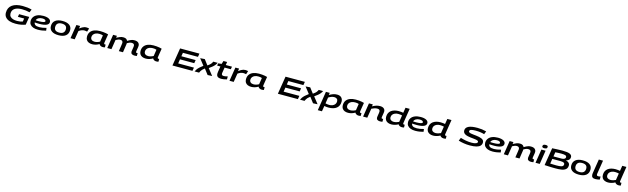

<svg xmlns="http://www.w3.org/2000/svg" viewBox="265 -3911 23805 7279"><g transform="rotate(15 12168.0 -272.0)"><path d="M522 10Q385 10 283 -25Q181 -60 124.5 -130Q68 -200 68 -302Q68 -503 212.5 -606.5Q357 -710 622 -710Q721 -710 808.5 -699.5Q896 -689 980 -666L930 -546Q854 -565 784 -574.5Q714 -584 628 -584Q448 -584 346.5 -517Q245 -450 245 -318Q245 -246 284.5 -199Q324 -152 394.5 -129.5Q465 -107 559 -107Q628 -107 683 -117Q738 -127 776 -143L795 -265H549L567 -374H966L913 -55Q849 -31 752.5 -10.5Q656 10 522 10Z M1720 -35Q1645 -14 1565 -2Q1485 10 1403 10Q1295 10 1217 -19.5Q1139 -49 1097 -105Q1055 -161 1055 -238Q1055 -330 1103 -400.5Q1151 -471 1245 -511Q1339 -551 1476 -551Q1612 -551 1693 -508Q1774 -465 1774 -386Q1774 -304 1683 -262Q1592 -220 1416 -218Q1359 -217 1310 -219.5Q1261 -222 1221 -226Q1226 -162 1275.5 -129.5Q1325 -97 1438 -97Q1487 -97 1558 -108Q1629 -119 1706 -142ZM1462 -448Q1377 -448 1316 -413Q1255 -378 1232 -315Q1261 -312 1293.5 -311Q1326 -310 1361 -310Q1476 -311 1538.5 -326Q1601 -341 1601 -374Q1601 -410 1564.5 -429Q1528 -448 1462 -448Z M2215 10Q2039 10 1944 -58Q1849 -126 1848 -251Q1847 -398 1945.5 -475.5Q2044 -553 2226 -553Q2403 -553 2497.5 -485Q2592 -417 2593 -292Q2594 -145 2495.5 -67.5Q2397 10 2215 10ZM2216 -93Q2322 -93 2375 -142.5Q2428 -192 2428 -281Q2428 -369 2376 -409.5Q2324 -450 2225 -450Q2119 -450 2066 -401Q2013 -352 2013 -263Q2013 -175 2065 -134Q2117 -93 2216 -93Z M2918 -541 2902 -439Q2957 -480 3000.5 -504.5Q3044 -529 3083 -540Q3122 -551 3163 -551Q3193 -551 3221.5 -546.5Q3250 -542 3272 -536L3229 -403Q3201 -410 3173 -414.5Q3145 -419 3118 -419Q3072 -419 3020 -401Q2968 -383 2905 -339L2850 0H2685L2772 -541Z M3946 10Q3902 10 3863 -12Q3824 -34 3808 -70Q3753 -35 3681.5 -12.5Q3610 10 3538 10Q3460 10 3400.5 -15Q3341 -40 3307 -91Q3273 -142 3273 -220Q3273 -330 3325.5 -403.5Q3378 -477 3473.5 -514Q3569 -551 3699 -551Q3759 -551 3821 -545.5Q3883 -540 3936.5 -530Q3990 -520 4025 -508Q3999 -350 3984 -255Q3969 -160 3969 -153Q3969 -108 4007 -108Q4022 -108 4035 -111V-1Q4019 4 3994 7Q3969 10 3946 10ZM3804 -164 3844 -419Q3815 -431 3777 -436.5Q3739 -442 3697 -442Q3620 -442 3562 -417.5Q3504 -393 3471 -348.5Q3438 -304 3438 -245Q3438 -178 3482.5 -142Q3527 -106 3601 -106Q3651 -106 3706 -122.5Q3761 -139 3804 -164Z M5191 10Q5131 10 5091 -17.5Q5051 -45 5051 -101Q5051 -116 5055.5 -146.5Q5060 -177 5066 -213.5Q5072 -250 5077 -283.5Q5082 -317 5082 -338Q5082 -380 5057.5 -405Q5033 -430 4975 -430Q4928 -430 4885.5 -413.5Q4843 -397 4796 -369Q4796 -363 4795 -350.5Q4794 -338 4794 -332Q4791 -309 4787 -282.5Q4783 -256 4777.5 -219.5Q4772 -183 4764 -130Q4756 -77 4745 0H4582Q4607 -162 4618.5 -240.5Q4630 -319 4630 -333Q4630 -375 4606.5 -403.5Q4583 -432 4525 -432Q4484 -432 4442.5 -416.5Q4401 -401 4351 -374L4292 0H4128L4213 -541H4362L4350 -464Q4424 -504 4487.5 -527.5Q4551 -551 4615 -551Q4690 -551 4728.5 -524Q4767 -497 4782 -456Q4828 -484 4869.5 -505.5Q4911 -527 4954.5 -539Q4998 -551 5051 -551Q5155 -551 5204.5 -505Q5254 -459 5254 -389Q5254 -368 5249 -333.5Q5244 -299 5237.5 -262Q5231 -225 5226 -193.5Q5221 -162 5221 -146Q5221 -108 5256 -108Q5274 -108 5289 -113L5291 0Q5271 5 5243 7.5Q5215 10 5191 10Z M6048 10Q6004 10 5965 -12Q5926 -34 5910 -70Q5855 -35 5783.5 -12.5Q5712 10 5640 10Q5562 10 5502.5 -15Q5443 -40 5409 -91Q5375 -142 5375 -220Q5375 -330 5427.5 -403.5Q5480 -477 5575.5 -514Q5671 -551 5801 -551Q5861 -551 5923 -545.5Q5985 -540 6038.5 -530Q6092 -520 6127 -508Q6101 -350 6086 -255Q6071 -160 6071 -153Q6071 -108 6109 -108Q6124 -108 6137 -111V-1Q6121 4 6096 7Q6071 10 6048 10ZM5906 -164 5946 -419Q5917 -431 5879 -436.5Q5841 -442 5799 -442Q5722 -442 5664 -417.5Q5606 -393 5573 -348.5Q5540 -304 5540 -245Q5540 -178 5584.5 -142Q5629 -106 5703 -106Q5753 -106 5808 -122.5Q5863 -139 5906 -164Z M6686 0 6799 -700H7558L7536 -567H6945L6922 -426H7483L7462 -299H6902L6876 -133H7494L7472 0Z M8144 -541H8317Q8293 -492 8258 -448Q8223 -404 8170 -359Q8117 -314 8041 -262L8243 -4L8067 4L7904 -209Q7846 -167 7814 -132.5Q7782 -98 7764.5 -66Q7747 -34 7732 0H7554Q7576 -48 7607 -92Q7638 -136 7689.5 -184Q7741 -232 7823 -292L7629 -540L7808 -552L7965 -345Q8012 -378 8041 -402Q8070 -426 8087.5 -447Q8105 -468 8117.5 -490Q8130 -512 8144 -541Z M8820 -144 8819 -26Q8756 -8 8701 1Q8646 10 8593 10Q8509 10 8460 -25Q8411 -60 8411 -148Q8411 -178 8417 -215L8452 -435H8323L8340 -527L8472 -541L8511 -665H8654L8634 -541H8878L8860 -435H8617L8582 -220Q8581 -212 8580.5 -204.5Q8580 -197 8580 -190Q8580 -156 8599.5 -136.5Q8619 -117 8668 -117Q8702 -117 8739 -124.5Q8776 -132 8820 -144Z M9158 -541 9142 -439Q9197 -480 9240.5 -504.5Q9284 -529 9323 -540Q9362 -551 9403 -551Q9433 -551 9461.5 -546.5Q9490 -542 9512 -536L9469 -403Q9441 -410 9413 -414.5Q9385 -419 9358 -419Q9312 -419 9260 -401Q9208 -383 9145 -339L9090 0H8925L9012 -541Z M10186 10Q10142 10 10103 -12Q10064 -34 10048 -70Q9993 -35 9921.5 -12.5Q9850 10 9778 10Q9700 10 9640.5 -15Q9581 -40 9547 -91Q9513 -142 9513 -220Q9513 -330 9565.5 -403.5Q9618 -477 9713.5 -514Q9809 -551 9939 -551Q9999 -551 10061 -545.5Q10123 -540 10176.5 -530Q10230 -520 10265 -508Q10239 -350 10224 -255Q10209 -160 10209 -153Q10209 -108 10247 -108Q10262 -108 10275 -111V-1Q10259 4 10234 7Q10209 10 10186 10ZM10044 -164 10084 -419Q10055 -431 10017 -436.5Q9979 -442 9937 -442Q9860 -442 9802 -417.5Q9744 -393 9711 -348.5Q9678 -304 9678 -245Q9678 -178 9722.5 -142Q9767 -106 9841 -106Q9891 -106 9946 -122.5Q10001 -139 10044 -164Z M10824 0 10937 -700H11696L11674 -567H11083L11060 -426H11621L11600 -299H11040L11014 -133H11632L11610 0Z M12282 -541H12455Q12431 -492 12396 -448Q12361 -404 12308 -359Q12255 -314 12179 -262L12381 -4L12205 4L12042 -209Q11984 -167 11952 -132.5Q11920 -98 11902.5 -66Q11885 -34 11870 0H11692Q11714 -48 11745 -92Q11776 -136 11827.5 -184Q11879 -232 11961 -292L11767 -540L11946 -552L12103 -345Q12150 -378 12179 -402Q12208 -426 12225.5 -447Q12243 -468 12255.5 -490Q12268 -512 12282 -541Z M12447 210 12565 -541H12715L12701 -453Q12778 -499 12849 -525Q12920 -551 13006 -551Q13119 -551 13177 -491Q13235 -431 13235 -331Q13235 -167 13125 -78.5Q13015 10 12809 10Q12761 10 12719 4.5Q12677 -1 12646 -8L12610 210ZM12814 -94Q12885 -94 12943 -118.5Q13001 -143 13035 -189Q13069 -235 13069 -298Q13069 -364 13030 -397Q12991 -430 12924 -430Q12870 -430 12814 -409.5Q12758 -389 12700 -354L12663 -115Q12692 -108 12730.5 -101Q12769 -94 12814 -94Z M13987 10Q13943 10 13904 -12Q13865 -34 13849 -70Q13794 -35 13722.5 -12.5Q13651 10 13579 10Q13501 10 13441.5 -15Q13382 -40 13348 -91Q13314 -142 13314 -220Q13314 -330 13366.5 -403.5Q13419 -477 13514.5 -514Q13610 -551 13740 -551Q13800 -551 13862 -545.5Q13924 -540 13977.5 -530Q14031 -520 14066 -508Q14040 -350 14025 -255Q14010 -160 14010 -153Q14010 -108 14048 -108Q14063 -108 14076 -111V-1Q14060 4 14035 7Q14010 10 13987 10ZM13845 -164 13885 -419Q13856 -431 13818 -436.5Q13780 -442 13738 -442Q13661 -442 13603 -417.5Q13545 -393 13512 -348.5Q13479 -304 13479 -245Q13479 -178 13523.5 -142Q13568 -106 13642 -106Q13692 -106 13747 -122.5Q13802 -139 13845 -164Z M14254 -541H14406L14394 -462Q14465 -502 14537 -526.5Q14609 -551 14690 -551Q14786 -551 14839 -508Q14892 -465 14892 -389Q14892 -368 14887 -333.5Q14882 -299 14875.5 -262Q14869 -225 14864 -193.5Q14859 -162 14859 -146Q14859 -108 14894 -108Q14912 -108 14927 -113L14929 0Q14909 5 14881 7.5Q14853 10 14829 10Q14769 10 14729 -17.5Q14689 -45 14689 -101Q14689 -118 14693.5 -149Q14698 -180 14704 -216Q14710 -252 14715 -285.5Q14720 -319 14720 -340Q14720 -384 14694.5 -408Q14669 -432 14613 -432Q14555 -432 14502 -413.5Q14449 -395 14392 -368L14333 0H14169Z M15687 10Q15642 10 15602 -10.5Q15562 -31 15546 -65Q15494 -33 15420.5 -11.5Q15347 10 15275 10Q15202 10 15142.5 -14.5Q15083 -39 15048.5 -90Q15014 -141 15014 -219Q15014 -305 15045.5 -368Q15077 -431 15133.5 -471.5Q15190 -512 15264.5 -531.5Q15339 -551 15425 -551Q15480 -551 15524.5 -545Q15569 -539 15602 -533L15636 -740H15799Q15799 -740 15794 -708.5Q15789 -677 15781 -625Q15773 -573 15763 -511Q15753 -449 15743 -386Q15733 -323 15725 -270Q15717 -217 15712 -184Q15707 -151 15707 -149Q15707 -108 15745 -108Q15752 -108 15759.5 -109Q15767 -110 15773 -112L15775 -1Q15758 4 15733.5 7Q15709 10 15687 10ZM15337 -107Q15388 -107 15443.5 -122Q15499 -137 15543 -159L15585 -424Q15556 -431 15518.5 -437Q15481 -443 15434 -443Q15361 -443 15303.5 -418.5Q15246 -394 15212.5 -350Q15179 -306 15179 -246Q15179 -177 15224.5 -142Q15270 -107 15337 -107Z M16533 -35Q16458 -14 16378 -2Q16298 10 16216 10Q16108 10 16030 -19.5Q15952 -49 15910 -105Q15868 -161 15868 -238Q15868 -330 15916 -400.5Q15964 -471 16058 -511Q16152 -551 16289 -551Q16425 -551 16506 -508Q16587 -465 16587 -386Q16587 -304 16496 -262Q16405 -220 16229 -218Q16172 -217 16123 -219.5Q16074 -222 16034 -226Q16039 -162 16088.5 -129.5Q16138 -97 16251 -97Q16300 -97 16371 -108Q16442 -119 16519 -142ZM16275 -448Q16190 -448 16129 -413Q16068 -378 16045 -315Q16074 -312 16106.5 -311Q16139 -310 16174 -310Q16289 -311 16351.5 -326Q16414 -341 16414 -374Q16414 -410 16377.5 -429Q16341 -448 16275 -448Z M17328 10Q17283 10 17243 -10.5Q17203 -31 17187 -65Q17135 -33 17061.5 -11.5Q16988 10 16916 10Q16843 10 16783.5 -14.5Q16724 -39 16689.5 -90Q16655 -141 16655 -219Q16655 -305 16686.5 -368Q16718 -431 16774.5 -471.5Q16831 -512 16905.5 -531.5Q16980 -551 17066 -551Q17121 -551 17165.5 -545Q17210 -539 17243 -533L17277 -740H17440Q17440 -740 17435 -708.5Q17430 -677 17422 -625Q17414 -573 17404 -511Q17394 -449 17384 -386Q17374 -323 17366 -270Q17358 -217 17353 -184Q17348 -151 17348 -149Q17348 -108 17386 -108Q17393 -108 17400.5 -109Q17408 -110 17414 -112L17416 -1Q17399 4 17374.5 7Q17350 10 17328 10ZM16978 -107Q17029 -107 17084.5 -122Q17140 -137 17184 -159L17226 -424Q17197 -431 17159.5 -437Q17122 -443 17075 -443Q17002 -443 16944.5 -418.5Q16887 -394 16853.5 -350Q16820 -306 16820 -246Q16820 -177 16865.5 -142Q16911 -107 16978 -107Z M18821 -665 18774 -543Q18698 -567 18613 -578.5Q18528 -590 18428 -590Q18312 -590 18252.5 -570.5Q18193 -551 18193 -502Q18193 -476 18219 -461Q18245 -446 18289.5 -437.5Q18334 -429 18389 -423.5Q18444 -418 18502.5 -411Q18561 -404 18616 -392.5Q18671 -381 18715.5 -361Q18760 -341 18786 -308.5Q18812 -276 18812 -226Q18812 -151 18766 -98.5Q18720 -46 18619.5 -18Q18519 10 18355 10Q18237 10 18122 -8.5Q18007 -27 17908 -57L17958 -180Q18055 -149 18168.5 -128.5Q18282 -108 18395 -108Q18513 -108 18569 -133Q18625 -158 18625 -198Q18625 -225 18599 -240Q18573 -255 18529 -263Q18485 -271 18430 -276.5Q18375 -282 18316.5 -288.5Q18258 -295 18203 -307Q18148 -319 18104 -340.5Q18060 -362 18034 -397Q18008 -432 18008 -486Q18008 -596 18121.5 -653Q18235 -710 18473 -710Q18565 -710 18646 -699.5Q18727 -689 18821 -665Z M19561 -35Q19486 -14 19406 -2Q19326 10 19244 10Q19136 10 19058 -19.5Q18980 -49 18938 -105Q18896 -161 18896 -238Q18896 -330 18944 -400.5Q18992 -471 19086 -511Q19180 -551 19317 -551Q19453 -551 19534 -508Q19615 -465 19615 -386Q19615 -304 19524 -262Q19433 -220 19257 -218Q19200 -217 19151 -219.5Q19102 -222 19062 -226Q19067 -162 19116.5 -129.5Q19166 -97 19279 -97Q19328 -97 19399 -108Q19470 -119 19547 -142ZM19303 -448Q19218 -448 19157 -413Q19096 -378 19073 -315Q19102 -312 19134.5 -311Q19167 -310 19202 -310Q19317 -311 19379.5 -326Q19442 -341 19442 -374Q19442 -410 19405.5 -429Q19369 -448 19303 -448Z M20754 10Q20694 10 20654 -17.5Q20614 -45 20614 -101Q20614 -116 20618.5 -146.5Q20623 -177 20629 -213.5Q20635 -250 20640 -283.5Q20645 -317 20645 -338Q20645 -380 20620.5 -405Q20596 -430 20538 -430Q20491 -430 20448.5 -413.5Q20406 -397 20359 -369Q20359 -363 20358 -350.5Q20357 -338 20357 -332Q20354 -309 20350 -282.5Q20346 -256 20340.5 -219.5Q20335 -183 20327 -130Q20319 -77 20308 0H20145Q20170 -162 20181.5 -240.5Q20193 -319 20193 -333Q20193 -375 20169.5 -403.5Q20146 -432 20088 -432Q20047 -432 20005.5 -416.5Q19964 -401 19914 -374L19855 0H19691L19776 -541H19925L19913 -464Q19987 -504 20050.5 -527.5Q20114 -551 20178 -551Q20253 -551 20291.5 -524Q20330 -497 20345 -456Q20391 -484 20432.5 -505.5Q20474 -527 20517.5 -539Q20561 -551 20614 -551Q20718 -551 20767.5 -505Q20817 -459 20817 -389Q20817 -368 20812 -333.5Q20807 -299 20800.5 -262Q20794 -225 20789 -193.5Q20784 -162 20784 -146Q20784 -108 20819 -108Q20837 -108 20852 -113L20854 0Q20834 5 20806 7.5Q20778 10 20754 10Z M21137 -754Q21184 -754 21205 -740Q21226 -726 21226 -700Q21225 -649 21192.5 -633.5Q21160 -618 21113 -618Q21024 -618 21024 -672Q21025 -717 21052.5 -735.5Q21080 -754 21137 -754ZM20936 0 21022 -541H21187L21102 0Z M21292 -5 21404 -695Q21503 -701 21577.5 -704Q21652 -707 21709.5 -708.5Q21767 -710 21815 -710Q22010 -710 22095.5 -672Q22181 -634 22181 -554Q22181 -500 22156.5 -466.5Q22132 -433 22096 -413.5Q22060 -394 22027 -381Q22095 -373 22139.5 -332Q22184 -291 22184 -228Q22184 -158 22154.5 -113Q22125 -68 22076 -43Q22027 -18 21966 -6.5Q21905 5 21840.5 7.5Q21776 10 21718 10Q21665 10 21620.5 9Q21576 8 21530 6.5Q21484 5 21427 2Q21370 -1 21292 -5ZM21531 -409H21846Q21867 -409 21893.5 -413Q21920 -417 21944.5 -427.5Q21969 -438 21985 -457Q22001 -476 22001 -505Q22001 -551 21951.5 -570Q21902 -589 21784 -589Q21743 -589 21708.5 -587.5Q21674 -586 21638 -584Q21602 -582 21558 -579ZM21513 -307 21483 -116Q21546 -114 21603 -111Q21660 -108 21719 -108Q21777 -108 21828 -111Q21879 -114 21918 -125Q21957 -136 21979 -159.5Q22001 -183 22001 -224Q22001 -257 21977 -275Q21953 -293 21913 -300Q21873 -307 21826 -307Z M22638 10Q22462 10 22367 -58Q22272 -126 22271 -251Q22270 -398 22368.5 -475.5Q22467 -553 22649 -553Q22826 -553 22920.5 -485Q23015 -417 23016 -292Q23017 -145 22918.5 -67.5Q22820 10 22638 10ZM22639 -93Q22745 -93 22798 -142.5Q22851 -192 22851 -281Q22851 -369 22799 -409.5Q22747 -450 22648 -450Q22542 -450 22489 -401Q22436 -352 22436 -263Q22436 -175 22488 -134Q22540 -93 22639 -93Z M23223 -740H23388L23305 -217Q23303 -209 23302 -199Q23301 -189 23301 -177Q23301 -155 23314.5 -138Q23328 -121 23363 -121Q23385 -121 23405.5 -125Q23426 -129 23453 -135L23455 -15Q23415 -4 23371.5 3Q23328 10 23280 10Q23203 10 23166.5 -24.5Q23130 -59 23130 -128Q23130 -147 23132.5 -167.5Q23135 -188 23138 -207Z M24194 10Q24149 10 24109 -10.5Q24069 -31 24053 -65Q24001 -33 23927.5 -11.5Q23854 10 23782 10Q23709 10 23649.5 -14.5Q23590 -39 23555.5 -90Q23521 -141 23521 -219Q23521 -305 23552.5 -368Q23584 -431 23640.5 -471.5Q23697 -512 23771.5 -531.5Q23846 -551 23932 -551Q23987 -551 24031.5 -545Q24076 -539 24109 -533L24143 -740H24306Q24306 -740 24301 -708.5Q24296 -677 24288 -625Q24280 -573 24270 -511Q24260 -449 24250 -386Q24240 -323 24232 -270Q24224 -217 24219 -184Q24214 -151 24214 -149Q24214 -108 24252 -108Q24259 -108 24266.5 -109Q24274 -110 24280 -112L24282 -1Q24265 4 24240.5 7Q24216 10 24194 10ZM23844 -107Q23895 -107 23950.5 -122Q24006 -137 24050 -159L24092 -424Q24063 -431 24025.5 -437Q23988 -443 23941 -443Q23868 -443 23810.5 -418.5Q23753 -394 23719.5 -350Q23686 -306 23686 -246Q23686 -177 23731.5 -142Q23777 -107 23844 -107Z"/></g></svg>

Font: Georama Extra Expanded SemiBold
Style: Italic
Weight: 600
Width: 8
Italic angle: -9°
Designer: Jean-Baptiste Levee
Foundry: Production Type
Version: Version 1.000